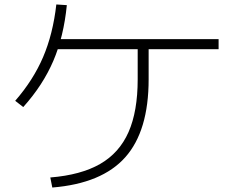

<svg xmlns="http://www.w3.org/2000/svg" viewBox="-20 -808 1040 859"><path d="M205 -14Q342 -25 428 -74.5Q514 -124 555 -217Q596 -310 596 -453V-611H645V-453Q645 -222 540.5 -104.5Q436 13 214 31ZM48 -357Q129 -450 173 -553Q217 -656 232 -788L279 -785Q265 -644 218.5 -535.5Q172 -427 84 -329ZM218 -588V-633H958V-588Z"/></svg>

Font: M PLUS 2 Light
Style: Regular
Weight: 300
Designer: Coji Morishita
Foundry: UNDERFOREST DESIGN
Version: Version 1.001